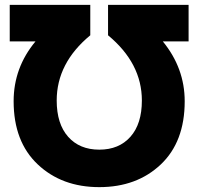

<svg xmlns="http://www.w3.org/2000/svg" viewBox="-20 -734 815 789"><path d="M36 -318Q36 -456 126 -564H20V-714H351V-589Q213 -475 213 -321Q213 -225 260 -172Q307 -119 388 -119Q469 -119 516 -172Q563 -225 563 -321Q563 -474 424 -589V-714H755V-564H649Q739 -454 739 -318Q739 -151 640.5 -58Q542 35 388 35Q234 35 135 -58.5Q36 -152 36 -318Z"/></svg>

Font: Repo
Style: ExtraBold
Weight: 800
Designer: Stefan Peev
Foundry: Context Ltd
Version: Version 001.000